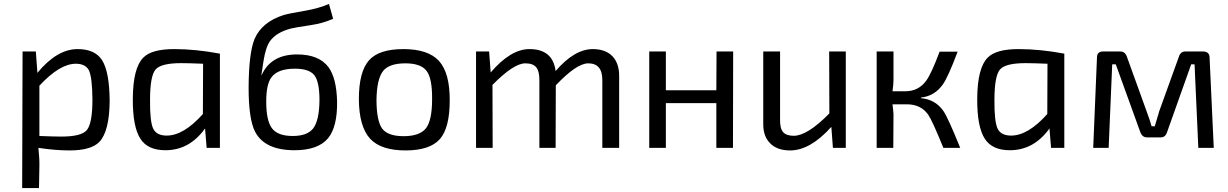

<svg xmlns="http://www.w3.org/2000/svg" viewBox="-20 -747 6204 970"><path d="M169 -379Q268 -499 372 -499Q459 -499 495 -444Q533 -385 534 -238Q533 -84 482 -30Q440 13 331 13Q260 13 174 0Q180 58 179 93L177 203H92L94 -487H161ZM179 -60Q252 -57 290 -57Q390 -57 418 -89Q447 -123 447 -244Q446 -354 430 -390Q413 -425 363 -425Q282 -425 179 -314Z M1024 0 1016 -98Q937 12 816 12Q727 12 690 -45Q650 -105 651 -249Q652 -404 704 -456Q746 -499 860 -499Q968 -499 1091 -476V0ZM1006 -425Q932 -428 895 -428Q794 -428 766 -396Q738 -363 738 -242Q737 -133 754 -97Q771 -62 822 -62Q908 -62 1005 -171Z M1663 -652Q1611 -629 1550 -620Q1470 -608 1450 -603Q1375 -583 1344 -539Q1322 -508 1311 -437Q1299 -355 1300 -368H1302Q1349 -472 1481 -472Q1592 -472 1640 -407Q1680 -352 1683 -235Q1685 -106 1637 -48Q1586 12 1468 12Q1318 12 1269 -81Q1236 -144 1236 -305Q1237 -479 1266 -550Q1303 -636 1413 -671Q1440 -679 1523 -693Q1591 -705 1642 -727ZM1351 -356Q1325 -321 1325 -234Q1325 -137 1354 -99Q1383 -60 1459 -60Q1532 -60 1562 -98Q1593 -138 1594 -241Q1594 -334 1568 -367Q1542 -400 1470 -400Q1383 -400 1351 -356Z M2197 -440Q2253 -379 2252 -239Q2252 -101 2202 -44Q2151 13 2029 13Q1905 13 1850 -46Q1794 -107 1793 -246Q1793 -384 1844 -442Q1894 -499 2018 -499Q2142 -499 2197 -440ZM1916 -389Q1883 -348 1882 -239Q1883 -135 1911 -97Q1940 -59 2019 -59Q2100 -59 2132 -99Q2163 -139 2163 -246Q2164 -351 2135 -389Q2106 -427 2028 -427Q1947 -427 1916 -389Z M2459 -381Q2560 -499 2655 -499Q2773 -499 2787 -388Q2882 -499 2975 -499Q3039 -499 3074 -463Q3108 -427 3108 -364V0H3023V-343Q3023 -427 2952 -427Q2893 -427 2788 -316L2787 0H2705V-343Q2705 -388 2689 -407Q2673 -427 2634 -427Q2575 -427 2468 -318L2469 0H2385V-487H2451Z M3683 0H3599V-226H3344V0H3260V-487H3344V-291H3599L3600 -487H3684Z M4253 0H4188L4180 -106Q4073 13 3972 13Q3905 13 3870 -24Q3835 -59 3836 -123V-487H3921V-144Q3920 -99 3936 -80Q3952 -61 3990 -61Q4059 -61 4170 -174L4169 -487H4253Z M4632 -251Q4706 -245 4747 -185Q4770 -151 4831 0H4746Q4690 -138 4669 -168Q4633 -219 4564 -220H4489Q4493 -189 4494 -170L4493 0H4409V-487H4494V-341Q4494 -323 4489 -286H4555Q4620 -286 4659 -339Q4685 -374 4727 -486H4818Q4771 -360 4743 -320Q4702 -262 4633 -254Z M5290 0 5282 -98Q5203 12 5082 12Q4993 12 4956 -45Q4916 -105 4917 -249Q4918 -404 4970 -456Q5012 -499 5126 -499Q5234 -499 5357 -476V0ZM5272 -425Q5198 -428 5161 -428Q5060 -428 5032 -396Q5004 -363 5004 -242Q5003 -133 5020 -97Q5037 -62 5088 -62Q5174 -62 5271 -171Z M6057 -487Q6092 -487 6091 -453L6112 0H6034L6015 -422H5998L5876 -79Q5868 -53 5844 -53H5774Q5750 -53 5740 -82L5617 -422H5599L5581 0H5503L5522 -456Q5522 -487 5553 -487H5640Q5665 -487 5674 -458L5773 -184Q5790 -138 5798 -109H5814Q5839 -192 5835 -181L5936 -461Q5944 -487 5969 -487Z"/></svg>

Font: Taylor Sans
Style: Regular
Weight: 400
Italic angle: -8°
Designer: Natanael Gama
Version: Version 1.001 September 8, 2015